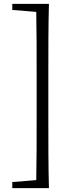

<svg xmlns="http://www.w3.org/2000/svg" viewBox="-20 -793 377 985"><path d="M198 -773H43V-742L166 -732C168 -632 168 -530 168 -430V-171C168 -69 168 32 166 131L43 141V172H231C228 58 228 -57 228 -171V-430C228 -546 228 -661 231 -773Z"/></svg>

Font: Noto Serif HK Light
Style: Regular
Weight: 300
Designer: Ryoko NISHIZUKA 西塚涼子 (kana & ideographs); Frank Grießhammer (Latin, Greek & Cyrillic); Wenlong ZHANG 张文龙 (bopomofo); San
Foundry: Adobe
Version: Version 2.001;hotconv 1.1.0;makeotfexe 2.6.0